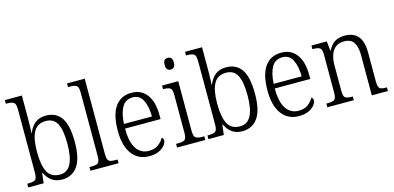

<svg xmlns="http://www.w3.org/2000/svg" viewBox="-70 -1182 3313 1614"><g transform="rotate(-15 1586.5 -375.0)"><path d="M312 10Q258 10 222 -16Q186 -42 166 -86H161L151 0H17V-32H29Q68 -32 85.5 -43.5Q103 -55 103 -104V-655Q103 -705 85.5 -716.5Q68 -728 31 -728H17V-760H165V-569Q165 -551 164.5 -525.5Q164 -500 163.5 -475.5Q163 -451 161 -434H164Q184 -485 220 -515Q256 -545 315 -545Q404 -545 449 -479Q494 -413 494 -268Q494 -123 445.5 -56.5Q397 10 312 10ZM304 -35Q430 -35 430 -270Q430 -388 401 -444.5Q372 -501 303 -501Q229 -501 197 -442.5Q165 -384 165 -269Q165 -155 195.5 -95Q226 -35 304 -35Z M558 0V-32H574Q602 -32 618.5 -36.5Q635 -41 642 -56.5Q649 -72 649 -105V-656Q649 -705 632 -716.5Q615 -728 578 -728H558V-760H712V-105Q712 -72 719 -56.5Q726 -41 742.5 -36.5Q759 -32 788 -32H803V0Z M1069 10Q974 10 920.5 -61.5Q867 -133 867 -263Q867 -404 917 -474Q967 -544 1060 -544Q1145 -544 1192.5 -480.5Q1240 -417 1240 -299V-267H931Q931 -148 970 -91Q1009 -34 1078 -34Q1128 -34 1160 -58Q1192 -82 1208 -113Q1214 -110 1218.5 -103.5Q1223 -97 1223 -86Q1223 -68 1206 -45.5Q1189 -23 1155 -6.5Q1121 10 1069 10ZM1176 -307Q1175 -395 1147.5 -449.5Q1120 -504 1060 -504Q997 -504 967 -452Q937 -400 932 -307Z M1431 -647Q1413 -647 1402 -658Q1391 -669 1391 -698Q1391 -727 1402 -738Q1413 -749 1431 -749Q1448 -749 1459.5 -738Q1471 -727 1471 -698Q1471 -669 1459.5 -658Q1448 -647 1431 -647ZM1312 0V-32H1330Q1370 -32 1387 -43.5Q1404 -55 1404 -103V-431Q1404 -480 1388 -492Q1372 -504 1334 -504H1325V-536H1466V-105Q1466 -56 1483 -44Q1500 -32 1540 -32H1558V0Z M1880 10Q1826 10 1790 -16Q1754 -42 1734 -86H1729L1719 0H1585V-32H1597Q1636 -32 1653.5 -43.5Q1671 -55 1671 -104V-655Q1671 -705 1653.5 -716.5Q1636 -728 1599 -728H1585V-760H1733V-569Q1733 -551 1732.5 -525.5Q1732 -500 1731.5 -475.5Q1731 -451 1729 -434H1732Q1752 -485 1788 -515Q1824 -545 1883 -545Q1972 -545 2017 -479Q2062 -413 2062 -268Q2062 -123 2013.5 -56.5Q1965 10 1880 10ZM1872 -35Q1998 -35 1998 -270Q1998 -388 1969 -444.5Q1940 -501 1871 -501Q1797 -501 1765 -442.5Q1733 -384 1733 -269Q1733 -155 1763.5 -95Q1794 -35 1872 -35Z M2372 10Q2277 10 2223.5 -61.5Q2170 -133 2170 -263Q2170 -404 2220 -474Q2270 -544 2363 -544Q2448 -544 2495.5 -480.5Q2543 -417 2543 -299V-267H2234Q2234 -148 2273 -91Q2312 -34 2381 -34Q2431 -34 2463 -58Q2495 -82 2511 -113Q2517 -110 2521.5 -103.5Q2526 -97 2526 -86Q2526 -68 2509 -45.5Q2492 -23 2458 -6.5Q2424 10 2372 10ZM2479 -307Q2478 -395 2450.5 -449.5Q2423 -504 2363 -504Q2300 -504 2270 -452Q2240 -400 2235 -307Z M2620 0V-32H2632Q2673 -32 2690 -43.5Q2707 -55 2707 -105V-433Q2707 -481 2690 -492.5Q2673 -504 2636 -504H2625V-536H2759L2767 -454H2771Q2797 -505 2832 -524.5Q2867 -544 2916 -544Q2992 -544 3031 -498Q3070 -452 3070 -354V-105Q3070 -72 3076.5 -56.5Q3083 -41 3098 -36.5Q3113 -32 3140 -32H3147V0H3007V-354Q3007 -420 2982.5 -459.5Q2958 -499 2898 -499Q2851 -499 2822.5 -475.5Q2794 -452 2781.5 -413Q2769 -374 2769 -326V-102Q2769 -54 2785.5 -43Q2802 -32 2842 -32H2850V0Z"/></g></svg>

Font: Noto Serif Tamil SemiCondensed Light
Style: Italic
Weight: 300
Width: 4
Italic angle: -12°
Designer: Indian Type Foundry, Tom Grace, and the Monotype Design Team
Foundry: Monotype Imaging Inc.
Version: Version 2.003; ttfautohint (v1.8.4.7-5d5b)